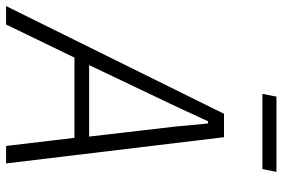

<svg xmlns="http://www.w3.org/2000/svg" viewBox="-190 -740 906 615"><g transform="rotate(90 262.5 -433.0)"><path d="M423 0 397 -219H140L34 0H-25L320 -698H395L479 0ZM361 -541 351 -647H344L295 -541L164 -266H393ZM265 -866H506L497 -821H256Z"/></g></svg>

Font: IBM Plex Sans Cond Light
Style: Italic
Weight: 300
Width: 3
Italic angle: -11°
Designer: Mike Abbink, Paul van der Laan, Pieter van Rosmalen
Foundry: Bold Monday
Version: Version 1.3